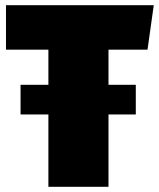

<svg xmlns="http://www.w3.org/2000/svg" viewBox="-20 -718 611 738"><path d="M547 -527 571 -698H3V-527H166V-392H59V-278H166V0H397V-278H502V-392H397V-527Z"/></svg>

Font: Fira Sans Ultra
Style: Regular
Weight: 950
Designer: Carrois Corporate & Edenspiekermann AG
Foundry: Carrois Corporate GbR & Edenspiekermann AG
Version: Version 4.203;PS 004.203;hotconv 1.0.88;makeotf.lib2.5.64775